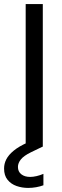

<svg xmlns="http://www.w3.org/2000/svg" viewBox="-52 -720 305 942"><path d="M74 0V-700H158V0ZM86 202Q56 202 29 192.5Q2 183 -15 162Q-32 141 -32 107Q-32 83 -21 61.5Q-10 40 15.5 19Q41 -2 84 -21L137 -44L158 -1L100 27Q65 44 50.5 62Q36 80 36 99Q36 122 52.5 135Q69 148 96 148Q110 148 127.5 144Q145 140 161 133V189Q145 195 125.5 198.5Q106 202 86 202Z"/></svg>

Font: DVN - DM Sans
Style: Regular
Weight: 400
Designer: Colophon Foundry, Jonny Pinhorn
Foundry: Colophon Foundry
Version: Version 4.004;gftools[0.9.30]